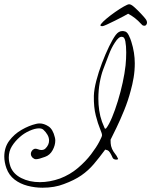

<svg xmlns="http://www.w3.org/2000/svg" viewBox="-38 -770 706 896"><path d="M575 -575Q583 -550 587 -524.5Q591 -499 591 -475Q591 -440 585.5 -407.5Q580 -375 572 -347Q560 -301 541.5 -255.5Q523 -210 505.5 -174Q488 -138 478 -118Q478 -114 478.5 -101.5Q479 -89 485 -75Q491 -62 499 -52.5Q507 -43 512 -31Q513 -30 513 -29.5Q513 -29 513 -29Q513 -25 504 -25Q500 -25 495 -27Q490 -29 488 -33Q474 -65 464.5 -68.5Q455 -72 453 -72Q425 -34 399.5 -4Q374 26 341.5 48.5Q309 71 260 89Q217 106 160 106Q125 106 90.5 97Q56 88 30 68Q4 48 -8 15Q-13 1 -15.5 -13Q-18 -27 -18 -39Q-18 -82 5 -113Q28 -144 62.5 -164Q97 -184 131 -192Q135 -193 139 -193.5Q143 -194 147 -194Q167 -194 188 -180.5Q209 -167 218 -129Q219 -125 219.5 -121.5Q220 -118 220 -114Q220 -92 207.5 -69Q195 -46 172 -38Q143 -27 130 -27Q124 -27 120.5 -29.5Q117 -32 113 -35Q111 -37 108.5 -41.5Q106 -46 106 -52Q106 -62 115 -71Q122 -76 126 -76Q133 -76 140.5 -73Q148 -70 155 -70Q166 -70 173 -76Q191 -93 191 -114Q191 -128 183.5 -141Q176 -154 165 -164Q158 -171 144 -171Q125 -171 99.5 -159.5Q74 -148 55 -131Q32 -111 17.5 -87.5Q3 -64 3 -35Q3 -25 5 -14.5Q7 -4 11 8Q24 42 61.5 61Q99 80 148 80Q194 80 242 63Q289 45 325.5 14Q362 -17 387 -50Q412 -83 425 -108Q438 -133 438 -138Q439 -145 429 -168.5Q419 -192 409 -231Q399 -270 400 -323Q401 -353 411.5 -393.5Q422 -434 438 -476Q454 -518 471 -553Q488 -588 502 -607Q516 -625 532 -625Q534 -625 537 -625Q540 -625 542 -624Q554 -623 562.5 -606Q571 -589 575 -575ZM548 -465Q551 -495 551 -525Q551 -556 547 -577Q543 -598 532 -598Q517 -601 498 -571Q482 -547 470 -515Q458 -483 444 -447Q434 -421 427.5 -385Q421 -349 421 -309Q421 -282 425 -254.5Q429 -227 438 -202Q448 -176 450.5 -171.5Q453 -167 458 -172Q471 -189 485 -222.5Q499 -256 512 -298.5Q525 -341 534.5 -384.5Q544 -428 548 -465ZM438 -648Q426 -648 433.5 -658Q441 -668 459.5 -683.5Q478 -699 499.5 -714Q521 -729 539.5 -739.5Q558 -750 564 -750Q573 -751 589 -736.5Q605 -722 620.5 -705.5Q636 -689 641 -682Q648 -673 648 -664Q648 -660 645 -655Q642 -650 637 -650H635Q630 -650 626.5 -652.5Q623 -655 620 -659Q594 -688 560 -706Q556 -703 538.5 -694Q521 -685 499.5 -674Q478 -663 461 -655.5Q444 -648 441 -648Z"/></svg>

Font: Ingrid Darling
Style: Regular
Weight: 400
Designer: Robert E. Leuschke
Foundry: Robert E. Leuschke
Version: Version 1.010; ttfautohint (v1.8.3)